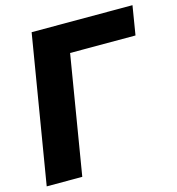

<svg xmlns="http://www.w3.org/2000/svg" viewBox="-108 -821 843 914"><g transform="rotate(-15 313.5 -364.0)"><path d="M627.4 -727.5 604 -584.5H281.7L185.1 0H9.8L130.4 -727.5Z"/></g></svg>

Font: Inter Extra Bold
Style: Italic
Weight: 800
Italic angle: -9.39999°
Designer: Rasmus Andersson
Foundry: rsms
Version: Version 4.000;git-3c8e0fc